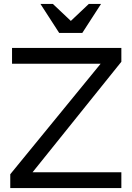

<svg xmlns="http://www.w3.org/2000/svg" viewBox="-20 -953 671 973"><path d="M32 -70 490 -630H41V-710H595V-640L145 -80H595V0H32ZM248 -933 339 -847 430 -933H492L397 -786H280L185 -933Z"/></svg>

Font: Rising Sun
Style: Regular
Weight: 400
Designer: Matt McInerney, Pablo Impallari, Rodrigo Fuenzalida (Raleway font), Stephen Hutchings (Greek), Cristiano Sobral (main ch
Foundry: The Rising Sun Project Authors
Version: Version 4.327; ttfautohint (v1.8.4.7-5d5b-dirty)